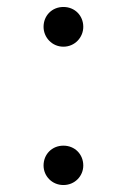

<svg xmlns="http://www.w3.org/2000/svg" viewBox="-20 -517 365 551"><path d="M162 14C195 14 219 -12 219 -42C219 -74 195 -99 162 -99C129 -99 105 -74 105 -42C105 -12 129 14 162 14ZM162 -383C195 -383 219 -410 219 -440C219 -472 195 -497 162 -497C129 -497 105 -472 105 -440C105 -410 129 -383 162 -383Z"/></svg>

Font: Noto Serif CJK SC Light
Style: Regular
Weight: 300
Designer: Ryoko NISHIZUKA 西塚涼子 (kana & ideographs); Frank Grießhammer (Latin, Greek & Cyrillic); Wenlong ZHANG 张文龙 (bopomofo); San
Foundry: Adobe
Version: Version 2.001;hotconv 1.1.0;makeotfexe 2.6.0